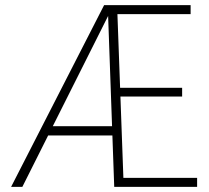

<svg xmlns="http://www.w3.org/2000/svg" viewBox="-20 -731 819 751"><path d="M407.7 -678.2 67.4 0H23.4L387.2 -710.9H414.1ZM435.5 -237.3V-201.2H157.2V-237.3ZM751 -35.2V0H448.7V-35.2ZM438 -710.9 463.9 0H426.8L401.4 -710.9ZM692.4 -387.7V-353.5H432.6V-387.7ZM725.6 -710.9V-675.8H423.8V-710.9Z"/></svg>

Font: Roboto Condensed ExtraLight
Style: Regular
Weight: 250
Designer: Christian Robertson
Foundry: Google
Version: Version 3.008; 2023